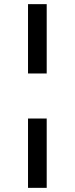

<svg xmlns="http://www.w3.org/2000/svg" viewBox="-20 -725 359 925"><path d="M115 -371V-705H205V-371ZM115 180V-154H205V180Z"/></svg>

Font: Nunito Sans 12pt ExtraLight 6pt Medium
Style: Regular
Weight: 500
Version: Version 3.101;gftools[0.9.27]